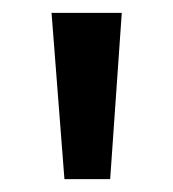

<svg xmlns="http://www.w3.org/2000/svg" viewBox="-20 -734 269 298"><path d="M169 -714H60L80 -456H151Z"/></svg>

Font: Noto Sans Lao SemiCondensed Medium
Style: Regular
Weight: 500
Width: 4
Designer: Monotype Design Team
Foundry: Monotype Imaging Inc.
Version: Version 2.003